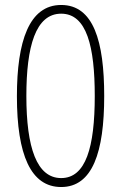

<svg xmlns="http://www.w3.org/2000/svg" viewBox="-20 -744 488 772"><path d="M399 -358C399 -578 356 -724 226 -724C97 -724 48 -578 48 -357C48 -121 104 8 226 8C352 8 399 -132 399 -358ZM86 -358C86 -557 123 -689 226 -689C329 -689 361 -556 361 -358C361 -152 325 -28 226 -28C128 -28 86 -150 86 -358Z"/></svg>

Font: Noto Sans Arabic UI Cn XLt
Style: Regular
Weight: 200
Width: 3
Designer: Monotype Design Team, Nadine Chahine and Nizar Qandah
Foundry: Monotype Imaging Inc.
Version: Version 2.010